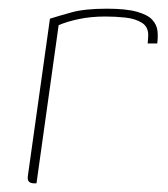

<svg xmlns="http://www.w3.org/2000/svg" viewBox="-20 -422 387 442"><path d="M64 0H58Q51 0 47 -3.5Q43 -7 44 -16L95 -379Q114 -385 144.5 -393.5Q175 -402 226 -402Q270 -402 295 -395Q320 -388 330.5 -376.5Q341 -365 342.5 -351Q344 -337 342 -322H320L321 -336Q323 -359 307.5 -369Q292 -379 269 -381.5Q246 -384 223 -384Q189 -384 161 -378Q133 -372 115 -364Z"/></svg>

Font: Genos Thin Thin
Style: Italic
Weight: 250
Italic angle: -8°
Version: Version 1.010